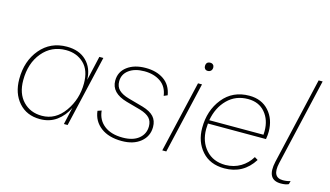

<svg xmlns="http://www.w3.org/2000/svg" viewBox="-85 -1008 2229 1297"><g transform="rotate(15 1029.5 -360.0)"><path d="M253 10Q160 10 104.5 -53Q49 -116 49 -216Q49 -342 119.5 -426Q190 -510 305 -510Q391 -510 441.5 -460.5Q492 -411 494 -329L533 -500H561L445 0H419L446 -120Q418 -61 369 -25.5Q320 10 253 10ZM260 -15Q355 -15 417 -102Q479 -189 479 -300Q479 -392 429.5 -439Q380 -486 305 -486Q204 -486 140.5 -410Q77 -334 77 -215Q77 -122 128 -68.5Q179 -15 260 -15Z M615 -145 642 -154Q648 -89 696 -51.5Q744 -14 825 -14Q897 -14 937.5 -47Q978 -80 978 -133Q978 -169 957.5 -191Q937 -213 891 -227L790 -255Q678 -287 678 -373Q678 -435 727.5 -472Q777 -509 856 -509Q932 -509 983 -474Q1034 -439 1046 -369L1021 -358Q1012 -422 966 -453.5Q920 -485 853 -485Q786 -485 745.5 -455Q705 -425 705 -376Q705 -338 728.5 -315.5Q752 -293 798 -280L902 -251Q956 -235 981 -207.5Q1006 -180 1006 -136Q1006 -71 956.5 -30.5Q907 10 825 10Q734 10 678.5 -32Q623 -74 615 -145Z M1264 -598Q1252 -598 1245 -605.5Q1238 -613 1238 -624Q1238 -656 1268 -656Q1280 -656 1287.5 -648.5Q1295 -641 1295 -630Q1295 -615 1286.5 -606.5Q1278 -598 1264 -598ZM1251 -500 1135 0H1107L1223 -500Z M1764 -255H1358Q1356 -229 1356 -216Q1356 -128 1407 -71.5Q1458 -15 1544 -15Q1603 -16 1649 -43.5Q1695 -71 1723 -118L1746 -104Q1675 9 1542 9Q1442 9 1385 -55.5Q1328 -120 1328 -217Q1328 -339 1396.5 -424Q1465 -509 1581 -509Q1667 -509 1718 -452Q1769 -395 1769 -307Q1769 -283 1764 -255ZM1578 -485Q1492 -485 1434.5 -427.5Q1377 -370 1361 -279H1740Q1740 -284 1740.5 -292Q1741 -300 1741 -305Q1741 -383 1697.5 -434Q1654 -485 1578 -485Z M1938 9Q1835 9 1865 -124L2005 -730H2033L1892 -121Q1868 -16 1946 -16Q1974 -16 1998 -24L1992 -1Q1972 9 1938 9Z"/></g></svg>

Font: Elaine Sans ExtraLight
Style: Italic
Weight: 275
Italic angle: -13°
Designer: Wei Huang
Foundry: Wei Huang
Version: Version 2.001;December 24, 2019;FontCreator 12.0.0.2547 64-b